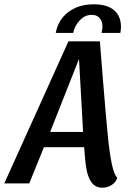

<svg xmlns="http://www.w3.org/2000/svg" viewBox="-48 -852 604 892"><path d="M428 20Q396 20 378.5 -3Q361 -26 354 -64.5Q347 -103 343 -168H156Q133 -113 88 0H-28L270 -660H416Q425 -552 431 -472Q445 -300 453 -220Q461 -140 471.5 -90Q482 -40 497 -26Q491 -6 471.5 7Q452 20 428 20ZM238 -373 185 -239H338L319 -578ZM428 -728Q428 -753 415 -768Q402 -783 378 -783Q346 -783 322 -757Q298 -731 292 -699H211Q222 -760 269.5 -796Q317 -832 388 -832Q450 -832 482 -804.5Q514 -777 514 -727Q514 -714 511 -699H424Q428 -718 428 -728Z"/></svg>

Font: Sansita
Style: Italic
Weight: 400
Italic angle: -11°
Designer: Pablo Cosgaya
Foundry: Omnibus-Type
Version: Version 1.006